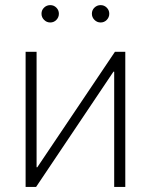

<svg xmlns="http://www.w3.org/2000/svg" viewBox="-20 -741 598 761"><path d="M476.6 0H432.6V-457H429.7L123 0H81.5V-535.6H125V-78.1H127.9L435.5 -535.6H476.6ZM378.9 -651.9Q364.7 -651.9 354.5 -662.1Q344.2 -672.4 344.2 -686.5Q344.2 -701.2 354.5 -710.9Q364.7 -720.7 378.9 -720.7Q393.1 -720.7 403.1 -710.7Q413.1 -700.7 413.1 -686.5Q413.1 -672.4 403.1 -662.1Q393.1 -651.9 378.9 -651.9ZM179.2 -651.9Q165 -651.9 154.8 -662.1Q144.5 -672.4 144.5 -686.5Q144.5 -701.2 154.8 -710.9Q165 -720.7 179.2 -720.7Q193.4 -720.7 203.4 -710.7Q213.4 -700.7 213.4 -686.5Q213.4 -672.4 203.4 -662.1Q193.4 -651.9 179.2 -651.9Z"/></svg>

Font: Inter 20pt ExtraLight
Style: Regular
Weight: 250
Version: Version 4.001;git-66647c0bb